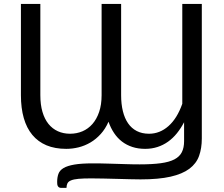

<svg xmlns="http://www.w3.org/2000/svg" viewBox="-20 -736 1120 959"><path d="M988 -716.5V-44.5Q988 5 974.2 43Q960.5 81 925.8 107Q891 133 831.8 146.5Q772.5 160 682 160Q662 160 631.2 159.2Q600.5 158.5 566 157.5Q531.5 156.5 496.8 155.8Q462 155 435 155Q396 155 372 157.2Q348 159.5 334.8 165Q321.5 170.5 317 179.5Q312.5 188.5 312 202.5H286.5Q279.5 202.5 275.2 200Q271 197.5 268.8 193.2Q266.5 189 266 183.8Q265.5 178.5 265.5 172.5Q265.5 150 271.8 132.5Q278 115 297.2 103.5Q316.5 92 351.5 86Q386.5 80 443.5 80Q459 80 478.8 80.2Q498.5 80.5 520.2 81.2Q542 82 564.8 82.5Q587.5 83 608.5 83.8Q629.5 84.5 647.5 84.8Q665.5 85 678.5 85Q740.5 85 783 79.2Q825.5 73.5 851.2 60Q877 46.5 888.2 24.2Q899.5 2 899.5 -31V-125.5Q883.5 -95 863.5 -70.2Q843.5 -45.5 819.2 -28.2Q795 -11 766.5 -1.8Q738 7.5 705 7.5Q670 7.5 641 -2Q612 -11.5 589.2 -29Q566.5 -46.5 549.8 -71.5Q533 -96.5 522 -128Q506.5 -92.5 483.2 -66.8Q460 -41 432 -24.5Q404 -8 373 -0.2Q342 7.5 311 7.5Q254.5 7.5 212.2 -10.2Q170 -28 141.5 -62.2Q113 -96.5 98.8 -146.2Q84.5 -196 84.5 -260.5V-716.5H181.5V-260.5Q181.5 -213.5 192 -177.5Q202.5 -141.5 222 -117.2Q241.5 -93 269 -80.5Q296.5 -68 330 -68Q363 -68 391.8 -80.2Q420.5 -92.5 441.8 -116.8Q463 -141 475.2 -177Q487.5 -213 487.5 -260.5V-716.5H585V-260.5Q585 -216 593.8 -180.5Q602.5 -145 619.8 -120Q637 -95 663.2 -81.5Q689.5 -68 724.5 -68Q778 -68 821.2 -106Q864.5 -144 890.5 -217.5V-716.5Z"/></svg>

Font: Lato 2
Style: Regular
Weight: 400
Designer: Lukasz Dziedzic with Adam Twardoch and Botio Nikoltchev
Foundry: tyPoland Lukasz Dziedzic
Version: Version 2.015; 2015-08-06; http://www.latofonts.com/